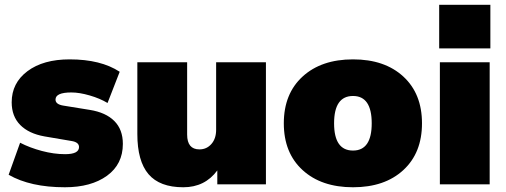

<svg xmlns="http://www.w3.org/2000/svg" viewBox="-20 -770 2113 802"><path d="M251 12.2Q106.9 12.2 16.1 -40L64 -173.8Q104.5 -152.8 155 -139.4Q205.6 -126 252 -126Q310.1 -126 310.1 -155.8Q310.1 -176.3 277.8 -181.2L166 -200.2Q100.1 -211.9 64.5 -248Q28.8 -284.2 28.8 -342.8Q28.8 -423.3 94.7 -472.7Q160.6 -522 271 -522Q400.9 -522 480 -470.2L429.2 -339.8Q397.5 -358.9 354.7 -371.3Q312 -383.8 277.8 -383.8Q211.9 -383.8 211.9 -354Q211.9 -334.5 243.2 -329.1L355 -311Q421.9 -300.3 457.5 -264.6Q493.2 -229 493.2 -168.9Q493.2 -84 427 -35.9Q360.8 12.2 251 12.2Z M745.6 12.2Q647 12.2 600.3 -42.5Q553.7 -97.2 553.7 -210V-509.8H761.7V-208Q761.7 -146 813 -146Q843.3 -146 863 -168.5Q882.8 -190.9 882.8 -228V-509.8H1090.8V0H887.7V-58.1Q835.9 12.2 745.6 12.2Z M1664.8 -59.6Q1586.9 12.2 1454.6 12.2Q1322.3 12.2 1243.9 -59.6Q1165.5 -131.3 1165.5 -254.9Q1165.5 -378.4 1243.9 -450.2Q1322.3 -522 1454.6 -522Q1586.9 -522 1664.8 -450.2Q1742.7 -378.4 1742.7 -254.9Q1742.7 -131.3 1664.8 -59.6ZM1454.6 -141.1Q1532.7 -141.1 1532.7 -254.9Q1532.7 -369.1 1454.6 -369.1Q1375.5 -369.1 1375.5 -254.9Q1375.5 -141.1 1454.6 -141.1Z M1814.5 -567.9V-750H2028.3V-567.9ZM1817.4 0V-509.8H2025.4V0Z"/></svg>

Font: Mulish ExtraBlack
Style: Regular
Weight: 1000
Designer: Vernon Adams
Foundry: Vernon Adams
Version: Version 3.603; ttfautohint (v1.8.3)